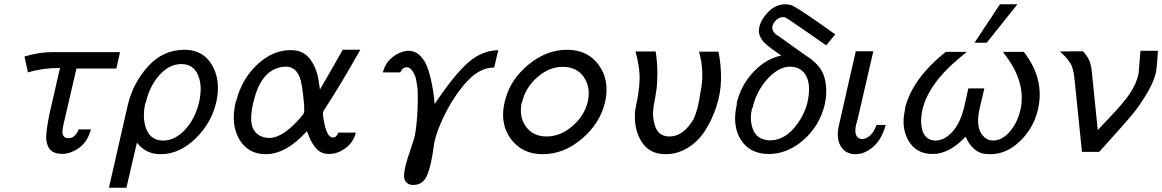

<svg xmlns="http://www.w3.org/2000/svg" viewBox="-20 -713 5442 899"><path d="M95 -446Q94 -447 96 -449Q165 -469 223 -469H542L525 -392H338L290 -185Q288 -175 284 -159Q277 -132 277 -130Q275 -122 273 -106Q268 -66 301 -66Q319 -66 331.5 -79.5Q344 -93 348 -107H406Q384 -25 309 1Q281 10 261 7Q205 4 197 -56Q193 -92 213 -186Q214 -188 214 -190Q214 -192 215 -194L261 -395Q181 -395 111 -374Z M490 166 578 -220Q602 -323 672.5 -401.5Q743 -480 844 -480Q931 -480 973 -408Q1015 -336 993 -236Q971 -138 895.5 -64.5Q820 9 732 9Q663 9 621 -45L572 166ZM663 -234 660 -228Q645 -158 666 -106.5Q687 -55 745 -55Q799 -55 846.5 -106Q894 -157 912 -234Q929 -308 908 -360Q886 -413 829 -413Q774 -413 728 -363Q682 -313 663 -234Z M1084 -237 1087 -243Q1111 -337 1176 -402.5Q1241 -468 1318 -477Q1337 -479 1347 -478Q1401 -477 1431.5 -436.5Q1462 -396 1471 -341L1478 -294Q1488 -311 1514 -356Q1540 -401 1561.5 -439Q1583 -477 1585 -480H1667Q1578 -321 1497 -197Q1489 -186 1494 -162Q1508 -69 1538 -69Q1556 -69 1564 -92H1646Q1635 -48 1600 -21Q1565 6 1525 8Q1505 8 1497 5Q1473 -1 1455 -24.5Q1437 -48 1427.5 -73Q1418 -98 1417 -99Q1320 9 1224 9Q1141 9 1100 -61.5Q1059 -132 1084 -237ZM1167 -235Q1167 -234 1166 -232L1165 -229Q1145 -138 1170 -102Q1189 -75 1222 -69Q1229 -67 1244 -67Q1312 -70 1400 -178Q1403 -185 1404 -188Q1405 -192 1404 -221Q1396 -318 1383 -352V-351Q1365 -399 1322 -401Q1307 -401 1297 -399Q1200 -381 1167 -235Z M1774 -374Q1773 -374 1773 -375Q1784 -418 1816 -444Q1848 -470 1885 -475Q1931 -478 1960 -437Q1981 -412 1996 -348Q2011 -284 2015 -226Q2109 -366 2173.5 -421.5Q2238 -477 2313 -478L2294 -397Q2239 -396 2192 -356Q2145 -316 2095 -236Q2032 -128 2014 -48L2005 11Q1992 90 1972.5 121.5Q1953 153 1915 153Q1884 153 1874 126Q1866 101 1888 30Q1896 6 1905.5 -22.5Q1915 -51 1918.5 -62.5Q1922 -74 1926 -99Q1930 -124 1933 -165Q1938 -232 1935 -300V-299Q1929 -343 1924 -356Q1907 -398 1885 -398Q1865 -398 1854 -374Z M2343 -236Q2343 -237 2343.5 -239Q2344 -241 2344.5 -243Q2345 -245 2346 -246Q2370 -341 2454.5 -410.5Q2539 -480 2635 -480Q2732 -480 2784 -408Q2836 -336 2813 -235Q2790 -136 2705 -63.5Q2620 9 2521 9Q2425 9 2372 -62.5Q2319 -134 2343 -236ZM2425 -236Q2423 -235 2423 -233Q2409 -168 2442 -121Q2475 -74 2540 -74Q2604 -74 2660.5 -123Q2717 -172 2732 -237Q2747 -303 2714 -351.5Q2681 -400 2615 -400Q2551 -400 2495.5 -351Q2440 -302 2425 -236Z M2956 -472H3050Q3058 -421 3058 -376Q3058 -332 3055 -302Q3050 -265 3040 -213Q3033 -163 3048 -121Q3064 -74 3115 -74Q3180 -74 3228 -156Q3249 -202 3260 -282Q3280 -375 3253 -471H3344Q3357 -408 3356 -342Q3355 -276 3334 -213Q3313 -150 3281 -100.5Q3249 -51 3200.5 -21Q3152 9 3097 9Q3020 9 2983 -51Q2946 -111 2954 -196Q2954 -198 2958 -217Q2962 -236 2965.5 -255.5Q2969 -275 2972 -302Q2975 -329 2975 -349Q2975 -399 2956 -472Z M3430 -224V-233Q3451 -317 3509 -377.5Q3567 -438 3638 -453Q3631 -458 3616 -468.5Q3601 -479 3593 -485Q3585 -491 3574 -500Q3563 -509 3555.5 -517Q3548 -525 3544 -533Q3533 -551 3533 -569Q3535 -609 3570 -649.5Q3605 -690 3652 -693Q3672 -693 3684 -689Q3704 -683 3806 -612L3891 -552L3849 -501H3848L3756 -565Q3663 -630 3655 -632Q3653 -633 3647 -633Q3630 -633 3615.5 -620Q3601 -607 3597 -591Q3591 -566 3622 -546Q3643 -532 3697.5 -492.5Q3752 -453 3783 -433Q3783 -431 3784 -430Q3831 -395 3843 -339Q3855 -287 3842 -225Q3818 -124 3742.5 -58Q3667 8 3580 8Q3491 8 3449 -58.5Q3407 -125 3430 -224ZM3504 -209Q3504 -208 3503 -207Q3502 -206 3501 -205Q3490 -158 3502 -118Q3515 -74 3551 -62Q3570 -55 3593 -56Q3661 -60 3713.5 -133Q3766 -206 3768 -289Q3770 -340 3746 -371Q3729 -392 3703 -398Q3691 -401 3676 -401Q3622 -398 3571.5 -341Q3521 -284 3504 -209Z M3908 -126 3987 -473H4068L4069 -472L3995 -152Q3993 -150 3993 -144L3989 -132Q3974 -67 4015 -62Q4036 -62 4054.5 -79Q4073 -96 4084 -128H4127Q4109 -61 4069 -26Q4029 9 3986 9Q3939 9 3916.5 -28.5Q3894 -66 3908 -126Z M4543 -513 4662 -693H4744L4600 -513ZM4218 -202V-208Q4253 -346 4408 -470H4507L4467 -437Q4327 -319 4299 -199Q4286 -137 4301 -96Q4318 -55 4360 -55Q4402 -55 4439 -95.5Q4476 -136 4494 -210L4514 -299H4589L4568 -210Q4550 -135 4571 -94Q4593 -55 4630 -55Q4672 -55 4708 -96.5Q4744 -138 4758 -199Q4784 -317 4700 -437L4676 -470H4774Q4873 -342 4840 -201Q4821 -116 4758.5 -54.5Q4696 7 4622 9Q4604 9 4595 8Q4535 2 4501 -73Q4437 -4 4367 7Q4358 8 4340 8Q4267 5 4232.5 -56.5Q4198 -118 4218 -202Z M4943 -472Q4961 -472 4997 -472.5Q5033 -473 5051 -473Q5080 -441 5086 -413Q5087 -404 5089 -401L5091 -389Q5093 -374 5120 -104Q5122 -106 5127.5 -112Q5133 -118 5145.5 -131Q5158 -144 5170 -157Q5240 -230 5270 -274.5Q5300 -319 5311 -366Q5312 -373 5320 -475H5402Q5397 -396 5392 -372Q5382 -329 5349 -273.5Q5316 -218 5281 -176Q5259 -149 5196 -79Q5133 -9 5127 -2H5046L5012 -335Q5012 -338 5010 -352.5Q5008 -367 5007 -373L5001 -396Q4999 -406 4992 -416L4981 -432Q4980 -434 4965 -451Z"/></svg>

Font: Coval
Style: Light Italic
Weight: 300
Foundry: Context Ltd
Version: Version 001.000